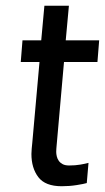

<svg xmlns="http://www.w3.org/2000/svg" viewBox="-20 -640 364 666"><path d="M202 -425 177 -142Q176 -134 175.5 -124.5Q175 -115 175 -113Q175 -106 177 -97.5Q179 -89 184 -82Q189 -75 197.5 -70.5Q206 -66 220 -66Q241 -66 258.5 -69Q276 -72 287 -75L281 -5Q271 -2 246 2Q221 6 194 6Q137 6 113 -25.5Q89 -57 89 -106Q89 -113 90 -124.5Q91 -136 92 -145L117 -425H52L58 -500H123L134 -620H219L208 -500H324L318 -425Z"/></svg>

Font: Share
Style: Italic
Weight: 400
Version: Version 1.002